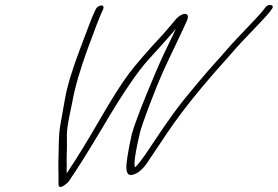

<svg xmlns="http://www.w3.org/2000/svg" viewBox="-20 -708 1125 778"><path d="M368.2 -671 361.7 -657C353.7 -641 334.9 -591 303.3 -507C271.7 -423 251.9 -357 243.4 -308C234.9 -259 228.5 -223 224.2 -200C216.9 -161 218.5 -106 217.1 -73C215.4 -33 218 0 217 38C217.2 53 226.9 54 247 38C253.6 33 257.8 29 258.5 27C291.3 -20 337.7 -94 397.7 -195C475.4 -327 537.2 -418 583 -468C624.5 -514 656.3 -548 693.2 -592L643.3 -488C610.2 -418 530.5 -226 514.2 -165C497.8 -91 491.2 -45 492.2 -26C493.1 3 508.2 9 538.8 -9C551.7 -18 564.8 -31 576.2 -48C587.6 -65 613.9 -104 653.9 -164C693.8 -224 743.4 -289 801.2 -358C860.6 -429 886.9 -455 932.9 -509C955.5 -536 1047.6 -628 1070.7 -657L1079.2 -668C1087.4 -678 1087.3 -684 1079.2 -687C1071.2 -690 1063.2 -687 1055.4 -678L1046.9 -667C1026.4 -640 932.6 -546 911.7 -521C864.3 -466 838.1 -440 777 -367C697 -272 665.8 -227 593.3 -118C558.9 -66 536.7 -37 526.5 -30C521.9 -47 528.7 -94 547.4 -172C551.8 -189 565.4 -229 588.7 -290C633.7 -407 642.7 -423 696.8 -537C718.3 -583 732.5 -612 737 -623C741.5 -634 743 -642 739.6 -647C730.7 -660 705.9 -645 693.5 -631C679.5 -615 657.9 -588 642.5 -571C580.7 -505 533.6 -451 502.6 -410C471.7 -369 431.4 -305 382.9 -221C334.3 -137 299.6 -81 282.1 -54C264.5 -27 253.5 -11 250.9 -6C249 -19 251.1 -32 250.2 -48C249.1 -70 251.9 -104 251.2 -127C250.2 -181 250.4 -188 272.6 -293C284.2 -358 306.3 -431 336.2 -513C366.1 -595 385.3 -643 391.7 -657L398.2 -671C401.7 -679 398.9 -686 390.9 -686C382.9 -686 371.7 -679 368.2 -671Z"/></svg>

Font: MewTooHand
Style: UltIta
Weight: 400
Designer: Mew Too, Robert Jablonski
Version: Version 0.77